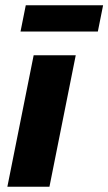

<svg xmlns="http://www.w3.org/2000/svg" viewBox="-20 -710 412 730"><path d="M8 0 108 -500H268L168 0ZM58 -590 78 -690H372L352 -590Z"/></svg>

Font: Source Sans 3 Black
Style: Italic
Weight: 900
Italic angle: -11°
Designer: Paul D. Hunt
Foundry: Adobe
Version: Version 3.052;hotconv 1.1.0;makeotfexe 2.6.0